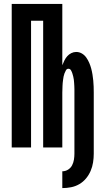

<svg xmlns="http://www.w3.org/2000/svg" viewBox="-20 -755 540 983"><path d="M299 208V122Q315 122 328.5 113.5Q342 105 349 91.5Q356 78 358.5 62.5Q361 47 361 32V-281Q361 -289 361 -297.5Q361 -306 360.5 -314Q360 -322 359.5 -330.5Q359 -339 358 -347Q357 -355 355 -363Q353 -371 350.5 -379Q348 -387 343.5 -395Q339 -403 330 -403Q322 -403 317.5 -395Q313 -387 310 -379Q307 -371 305.5 -363Q304 -355 303 -347Q302 -339 301 -330.5Q300 -322 300 -314Q300 -306 299.5 -297.5Q299 -289 299 -281V0H201V-649H139V0H40V-735H299V-421Q304 -434 310 -446Q316 -458 324.5 -467.5Q333 -477 345 -483Q357 -489 370 -489Q386 -489 399.5 -481Q413 -473 422 -460Q431 -447 437 -433Q443 -419 447 -404Q451 -389 453.5 -373.5Q456 -358 457.5 -342.5Q459 -327 459.5 -311.5Q460 -296 460 -281V32Q460 54 456.5 76.5Q453 99 444 120Q435 141 420.5 158.5Q406 176 386.5 187.5Q367 199 344.5 203.5Q322 208 299 208Z"/></svg>

Font: Iosevka SS04 Semibold
Style: Regular
Weight: 600
Monospace: yes
Designer: Belleve Invis
Foundry: Belleve Invis
Version: Version 19.0.0; ttfautohint (v1.8.4)